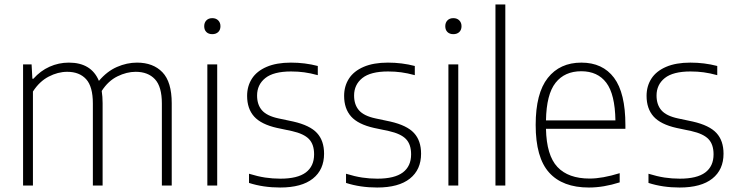

<svg xmlns="http://www.w3.org/2000/svg" viewBox="-20 -828 3288 857"><path d="M746.5 -367V0H702.5V-366Q702.5 -441.5 671.5 -474.5Q640.5 -507.5 585.5 -507.5Q545.5 -507.5 504.2 -487.2Q463 -467 434 -422Q438 -396.5 438 -367.5V0H394.5V-366Q394.5 -441.5 364.5 -474.5Q334.5 -507.5 280 -507.5Q238.5 -507.5 197.2 -486Q156 -464.5 127 -419.5V0H83V-540.5H121L124.5 -476.5H129Q160.5 -512 201.2 -530.2Q242 -548.5 287.5 -548.5Q387.5 -548.5 421.5 -467Q458 -510 502.2 -529.2Q546.5 -548.5 591.5 -548.5Q663.5 -548.5 705 -505.5Q746.5 -462.5 746.5 -367Z M905.5 0V-540.5H949.5V0ZM891.5 -711Q891.5 -727 901.2 -737Q911 -747 927.5 -747Q944 -747 954 -737Q964 -727 964 -711Q964 -694.5 954 -685Q944 -675.5 927.5 -675.5Q911 -675.5 901.2 -685Q891.5 -694.5 891.5 -711Z M1091.5 -11.5V-52.5Q1130.5 -40.5 1163.5 -35.5Q1196.5 -30.5 1231.5 -30.5Q1308 -30.5 1345 -58.2Q1382 -86 1382 -139Q1382 -183.5 1359.2 -207.2Q1336.5 -231 1283 -243L1216.5 -257Q1145.5 -273 1114.2 -308Q1083 -343 1083 -400Q1083 -443.5 1104.5 -477Q1126 -510.5 1170 -529.5Q1214 -548.5 1278.5 -548.5Q1341 -548.5 1398.5 -533.5V-492.5Q1365.5 -501.5 1338 -505.2Q1310.5 -509 1279 -509Q1201 -509 1164.2 -479.5Q1127.5 -450 1127.5 -401.5Q1127.5 -360.5 1149.5 -335.5Q1171.5 -310.5 1223 -299.5L1289 -285.5Q1363.5 -268.5 1395 -234.2Q1426.5 -200 1426.5 -142Q1426.5 -70.5 1376.5 -30.8Q1326.5 9 1230.5 9Q1155 9 1091.5 -11.5Z M1524.5 -11.5V-52.5Q1563.5 -40.5 1596.5 -35.5Q1629.5 -30.5 1664.5 -30.5Q1741 -30.5 1778 -58.2Q1815 -86 1815 -139Q1815 -183.5 1792.2 -207.2Q1769.5 -231 1716 -243L1649.5 -257Q1578.5 -273 1547.2 -308Q1516 -343 1516 -400Q1516 -443.5 1537.5 -477Q1559 -510.5 1603 -529.5Q1647 -548.5 1711.5 -548.5Q1774 -548.5 1831.5 -533.5V-492.5Q1798.5 -501.5 1771 -505.2Q1743.5 -509 1712 -509Q1634 -509 1597.2 -479.5Q1560.5 -450 1560.5 -401.5Q1560.5 -360.5 1582.5 -335.5Q1604.5 -310.5 1656 -299.5L1722 -285.5Q1796.5 -268.5 1828 -234.2Q1859.5 -200 1859.5 -142Q1859.5 -70.5 1809.5 -30.8Q1759.5 9 1663.5 9Q1588 9 1524.5 -11.5Z M1981.5 0V-540.5H2025.5V0ZM1967.5 -711Q1967.5 -727 1977.2 -737Q1987 -747 2003.5 -747Q2020 -747 2030 -737Q2040 -727 2040 -711Q2040 -694.5 2030 -685Q2020 -675.5 2003.5 -675.5Q1987 -675.5 1977.2 -685Q1967.5 -694.5 1967.5 -711Z M2191.5 0V-808H2235.5V0Z M2771.5 -253H2417Q2419.5 -134.5 2468 -82.8Q2516.5 -31 2612 -31Q2668.5 -31 2746 -55V-14Q2674 9 2608.5 9Q2491 9 2431 -57.8Q2371 -124.5 2371 -270.5Q2371 -411.5 2425 -480Q2479 -548.5 2575 -548.5Q2670 -548.5 2720.8 -480.8Q2771.5 -413 2771.5 -270ZM2417 -290.5H2727Q2725 -407.5 2686.2 -458.8Q2647.5 -510 2574.5 -510Q2500.5 -510 2459.8 -458.5Q2419 -407 2417 -290.5Z M2874.5 -11.5V-52.5Q2913.5 -40.5 2946.5 -35.5Q2979.5 -30.5 3014.5 -30.5Q3091 -30.5 3128 -58.2Q3165 -86 3165 -139Q3165 -183.5 3142.2 -207.2Q3119.5 -231 3066 -243L2999.5 -257Q2928.5 -273 2897.2 -308Q2866 -343 2866 -400Q2866 -443.5 2887.5 -477Q2909 -510.5 2953 -529.5Q2997 -548.5 3061.5 -548.5Q3124 -548.5 3181.5 -533.5V-492.5Q3148.5 -501.5 3121 -505.2Q3093.5 -509 3062 -509Q2984 -509 2947.2 -479.5Q2910.5 -450 2910.5 -401.5Q2910.5 -360.5 2932.5 -335.5Q2954.5 -310.5 3006 -299.5L3072 -285.5Q3146.5 -268.5 3178 -234.2Q3209.5 -200 3209.5 -142Q3209.5 -70.5 3159.5 -30.8Q3109.5 9 3013.5 9Q2938 9 2874.5 -11.5Z"/></svg>

Font: Encode Sans ExtraLight
Style: Regular
Weight: 275
Designer: Multiple Designers
Foundry: Impallari Type
Version: Version 2.000